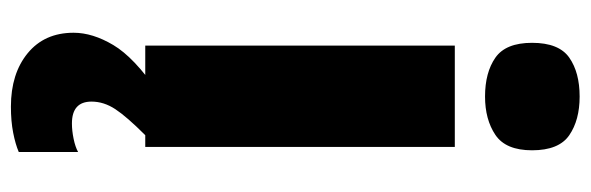

<svg xmlns="http://www.w3.org/2000/svg" viewBox="-376 -440 1056 343"><g transform="rotate(90 151.5 -268.0)"><path d="M152 -776Q194 -776 221 -757.5Q248 -739 248 -691Q248 -644 220.5 -625.5Q193 -607 152 -607Q109 -607 82.5 -625.5Q56 -644 56 -691Q56 -739 82.5 -757.5Q109 -776 152 -776ZM242 -553V0H61V-553ZM161 96Q161 131 200 131Q213 131 227.5 128Q242 125 251 120V226Q237 232 216.5 236Q196 240 170 240Q111 240 74.5 210Q38 180 38 128Q38 94 60 57Q82 20 143 -22L221 0Q188 33 174.5 53.5Q161 74 161 96Z"/></g></svg>

Font: Noto Sans Tamil SemiCondensed Black
Style: Regular
Weight: 900
Width: 4
Designer: Jelle Bosma - Monotype Design Team
Foundry: Monotype Imaging Inc.
Version: Version 2.004; ttfautohint (v1.8.4.7-5d5b)